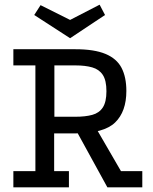

<svg xmlns="http://www.w3.org/2000/svg" viewBox="-20 -799 654 819"><path d="M37 0V-69H131V-520H37V-589H302Q382 -589 430 -569Q478 -549 498.5 -509.5Q519 -470 519 -411Q519 -323 471 -276.5Q423 -230 302 -230H211V-69H274V0ZM212 -301H302Q344 -301 373.5 -309Q403 -317 418.5 -340.5Q434 -364 434 -410Q434 -456 418.5 -479.5Q403 -503 373.5 -511.5Q344 -520 302 -520H212ZM438 0 309 -235 394 -245 496 -69H587V0ZM279 -636 126 -735 153 -777 279 -714 405 -779 428 -735Z"/></svg>

Font: Podkova VF Beta
Style: Regular
Weight: 400
Designer: Ilya Yudin
Foundry: Cyreal (www.cyreal.org)
Version: Version 2.100